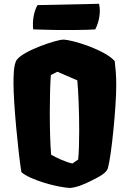

<svg xmlns="http://www.w3.org/2000/svg" viewBox="-20 -961 673 992"><path d="M90.3 -71.8C133.8 -32.7 269 5.9 341.3 10.3C376.5 6.8 408.7 -5.4 453.6 -28.3C483.9 -43.9 530.3 -64.5 537.6 -92.8C556.2 -158.7 580.6 -410.6 580.6 -517.6C580.6 -577.6 577.1 -605.5 572.8 -645C526.4 -701.2 354.5 -756.3 306.6 -756.3C272.9 -756.3 104 -700.7 67.4 -652.8C49.3 -628.9 49.8 -563.5 49.8 -527.8C49.8 -429.2 72.3 -188.5 90.3 -71.8ZM244.1 -161.6C239.3 -216.8 237.3 -298.8 237.3 -383.8C237.3 -456.5 239.3 -529.8 242.7 -573.2L276.4 -590.3L379.4 -545.9C385.3 -483.9 389.2 -381.8 389.2 -286.1C389.2 -227.5 387.7 -172.9 383.8 -136.7L354 -116.2C319.8 -123.5 271 -146 244.1 -161.6ZM151.4 -809.1C304.7 -803.2 438 -806.2 472.2 -809.1C494.1 -852.1 501 -902.3 491.7 -941.4L173.8 -934.6C155.3 -902.8 146.5 -855 151.4 -809.1Z"/></svg>

Font: Fruktur
Style: Regular
Weight: 400
Designer: Viktoriya Grabowska
Foundry: Viktoriya Grabowska
Version: Version 1.002